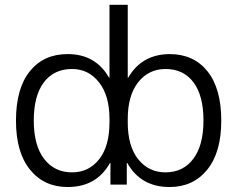

<svg xmlns="http://www.w3.org/2000/svg" viewBox="-20 -750 964 780"><path d="M652.3 -469.7Q584 -469.7 541.5 -416Q499 -362.3 499 -266.6V-252.9Q499 -156.2 541.5 -103Q584 -49.8 652.3 -49.8Q723.6 -49.8 765.1 -104.5Q806.6 -159.2 806.6 -260.3Q806.6 -361.3 766.1 -415.5Q725.6 -469.7 652.3 -469.7ZM272.5 -49.8Q340.8 -49.8 382.8 -103Q424.8 -156.2 424.8 -252.9V-266.6Q424.8 -361.3 382.3 -415.5Q339.8 -469.7 272.5 -469.7Q199.2 -469.7 158.2 -415.5Q117.2 -361.3 117.2 -260.3Q117.2 -159.2 159.2 -104.5Q201.2 -49.8 272.5 -49.8ZM44.9 -259.8Q44.9 -390.6 101.1 -460.4Q157.2 -530.3 254.9 -530.3Q368.2 -530.3 422.9 -434.6H424.8V-730.5H499V-434.6H501Q555.7 -529.3 668.9 -530.3Q766.6 -530.3 822.8 -460.4Q878.9 -390.6 878.9 -259.8Q878.9 -130.9 821.8 -60.5Q764.6 9.8 668.9 9.8Q551.8 9.8 497.1 -87.9H495.1V0H428.7V-87.9H426.8Q372.1 9.8 254.9 9.8Q159.2 9.8 102.1 -60.5Q44.9 -130.9 44.9 -259.8Z"/></svg>

Font: Mgen+ 1c regular
Style: Regular
Weight: 400
Designer: [Source Han Sans]
Ryoko NISHIZUKA  (kana & ideographs); Paul D. Hunt (Latin, Greek & Cyrillic); Wenlong ZHANG  (bopomofo
Version: Version 1.059.20150602